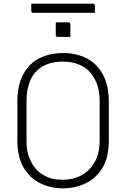

<svg xmlns="http://www.w3.org/2000/svg" viewBox="-20 -1010 690 1050"><path d="M285 -888H354Q365 -888 365 -877V-808H296Q285 -808 285 -819ZM326 -720Q397 -720 453 -691.5Q509 -663 542 -603.5Q575 -544 575 -451V-241Q575 -149 540 -91.5Q505 -34 447.5 -7Q390 20 324 20Q258 20 201.5 -7Q145 -34 110 -92Q75 -150 75 -242V-451Q75 -544 107 -603.5Q139 -663 195.5 -691.5Q252 -720 326 -720ZM125 -236Q125 -182 142 -142.5Q159 -103 185 -77Q207 -56 239.5 -41.5Q272 -27 324 -27Q382 -27 427 -52Q472 -77 498.5 -125Q525 -173 525 -241V-459Q525 -517 507 -558.5Q489 -600 463 -625Q441 -646 405.5 -659.5Q370 -673 326 -673Q255 -673 210.5 -645.5Q166 -618 145.5 -570Q125 -522 125 -459ZM151 -990H488Q499 -990 499 -979V-940H162Q151 -940 151 -951Z"/></svg>

Font: Recursive Sn Lnr St Lt
Style: Regular
Weight: 300
Version: Version 1.079;hotconv 1.0.112;makeotfexe 2.5.65598; ttfautoh